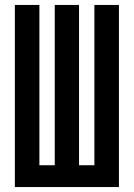

<svg xmlns="http://www.w3.org/2000/svg" viewBox="-20 -755 540 775"><path d="M40 0V-735H139V-88H201V-735H299V-88H361V-735H460V0Z"/></svg>

Font: Iosevka SS04 Semibold
Style: Regular
Weight: 600
Monospace: yes
Designer: Belleve Invis
Foundry: Belleve Invis
Version: Version 19.0.0; ttfautohint (v1.8.4)